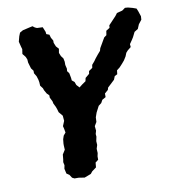

<svg xmlns="http://www.w3.org/2000/svg" viewBox="-79 -752 747 833"><g transform="rotate(-10 294.5 -335.5)"><path d="M201 8H183L173 3L164 -11L152 -19L147 -41L150 -56L147 -70L149 -82L151 -103L163 -122L162 -141V-149L164 -168L169 -183L179 -195L176 -212L173 -224L182 -246L180 -269L165 -287L161 -301L157 -312L149 -328L147 -338L138 -356V-366L128 -376L119 -392L116 -401L106 -414L105 -430L103 -441L98 -457L89 -472V-483L80 -495L77 -505L72 -522L71 -536L66 -548L54 -563L57 -584L54 -594L48 -618L54 -641L60 -656L74 -664L104 -671L118 -674L127 -667L136 -663L161 -662L170 -640L171 -630L184 -625L188 -611L196 -597V-587L203 -570L214 -558L211 -540L217 -525L226 -513L229 -498V-484L233 -467L232 -456L240 -445L244 -424L245 -413L256 -404L261 -390L273 -377L287 -388L303 -399L306 -413L324 -428L326 -440L342 -451L344 -464L356 -478L363 -488L375 -503L388 -518L391 -529L405 -553L416 -572L427 -580L430 -599L446 -609L447 -620L463 -637L480 -655L489 -667L513 -673L527 -683L540 -682L559 -677L576 -671L581 -659L589 -635L588 -620L574 -602L566 -583L550 -573L539 -551L532 -540L521 -524L522 -511L507 -499L499 -490L493 -475L483 -459L472 -446L459 -432L446 -422L444 -405L432 -399L426 -384L409 -368L395 -355L392 -345L377 -332V-316L361 -307L354 -294L341 -284L327 -257L320 -237L319 -217L309 -200L311 -180L307 -166L308 -154L304 -135L305 -118L300 -102L301 -83L298 -69V-54L285 -44L283 -23L264 -9L256 1L243 6L227 12Z"/></g></svg>

Font: Winky Rough SemiBold
Style: Italic
Weight: 600
Italic angle: -8.97852°
Designer: Simon Atzbach
Foundry: typofactur
Version: Version 1.206; ttfautohint (v1.8.4.7-5d5b)